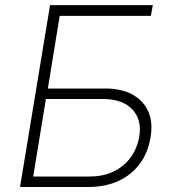

<svg xmlns="http://www.w3.org/2000/svg" viewBox="-20 -748 694 768"><path d="M60.1 0 180.2 -727.5H591.3L583.5 -684.6H218.8L171.4 -394H397.9Q464.4 -394.5 508.8 -370.4Q553.2 -346.2 572.8 -302.7Q592.3 -259.3 582.5 -200.7Q572.8 -138.7 539.8 -93.8Q506.8 -48.8 454.3 -24.4Q401.9 0 332.5 0ZM112.8 -42H339.4Q393.6 -42 435.1 -62.3Q476.6 -82.5 502.7 -118.4Q528.8 -154.3 537.1 -201.7Q548.3 -269 509.3 -310.5Q470.2 -352.1 390.1 -352.1H163.6Z"/></svg>

Font: Inter ExtraLight
Style: Italic
Weight: 250
Italic angle: -9.3988°
Designer: Rasmus Andersson
Foundry: rsms
Version: Version 4.001;git-66647c0bb